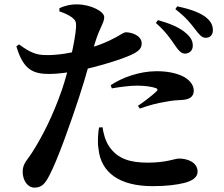

<svg xmlns="http://www.w3.org/2000/svg" viewBox="-20 -821 1040 891"><path d="M837.3 -572.1C859 -572.1 874.6 -587.1 874.6 -607.9C875.3 -627.2 868 -644.9 846.1 -664.5C815.8 -693.1 768.6 -712 713.1 -727.7L703.2 -714.5C749.3 -674.4 773.6 -637.8 792 -610.6C807.9 -587.1 820.8 -572.8 837.3 -572.1ZM139.2 49.7C175.9 49.7 190.4 28.6 208.3 -5.4C247.4 -78.1 310 -256.9 347.1 -370.2C378.8 -465.2 408 -577.6 420.1 -619.8C443.2 -695.6 463.7 -715.1 463.7 -741.5C463.4 -769 399 -800.3 338.2 -800.8C309.4 -801.3 282.9 -795 255.9 -783.5L255.4 -768.4C279.5 -760.3 299.1 -751.2 314.3 -740.1C331.1 -726.5 334.2 -719 332.9 -693.6C329.3 -636.9 297.4 -490.9 267.4 -404.3C223.4 -277.6 174.6 -186.7 137.6 -127.1C110.1 -79.9 85.2 -65.3 85.2 -24.3C85.2 16.2 108.5 49.7 139.2 49.7ZM688.6 42.9C756.1 42.9 800.3 36.1 831.8 28.7C872.1 19.3 896.9 1.8 896.9 -24.2C896.9 -67.7 850.5 -85.2 810.8 -85.2C791.2 -85.2 752.8 -66.2 665 -66.2C584.3 -66.2 525.9 -83.9 487.1 -140.5C467.4 -169.3 459.6 -205.3 455.8 -230.5L439.4 -229.4C435.4 -201.6 431.5 -162.9 437.1 -130.7C447.9 -19.1 535.8 42.9 688.6 42.9ZM210.1 -477.7C249.5 -477.7 307.5 -486.2 347.3 -494.1C421.2 -508.4 507.8 -535.2 543.4 -548.4C616 -574.2 637.6 -590.7 637.6 -618.9C637.6 -657.3 589.2 -671.2 564.2 -671.2C554.8 -671.2 539.9 -660.1 519.6 -648.8C480.7 -627.6 430.2 -605.3 353.8 -586.8C313 -576.7 250.1 -564 190.9 -565.4C148.6 -566.1 119.8 -577.2 68.4 -614.9L56 -606C88.2 -496.3 134.1 -477.7 210.1 -477.7ZM620 -329.8 628.9 -317.1C664.4 -330 707.5 -342.7 751.5 -349.1C777.5 -354.3 799 -356.2 816.5 -356.7C860.3 -357.5 879.2 -372.8 879.2 -400.2C879.2 -421.5 866.9 -444 836.7 -462.5C815.4 -475 773 -490.6 707.5 -490.6C626.3 -490.6 545.3 -460.4 493.5 -425.5L499 -410.9C544.2 -418.7 585.6 -423.5 617.1 -423.5C646.4 -423.5 682.3 -419.8 703.2 -412.2C711.5 -409.2 713.3 -404.2 707.9 -398.7C697.6 -387.2 649.5 -349.2 620 -329.8ZM934.5 -645.6C955.2 -645.6 967.9 -659.2 967.9 -680.8C967.9 -703.7 958.4 -723.4 933.1 -742.8C905 -763.5 859.8 -779.8 802.5 -791.6L793.8 -778.5C846.1 -738.1 866.7 -709.5 884.6 -686.4C903.9 -661.7 915.4 -645.6 934.5 -645.6Z"/></svg>

Font: Source Han Serif CN VF
Style: Regular
Weight: 250
Designer: Ryoko NISHIZUKA 西塚涼子 (kana & ideographs); Frank Grießhammer (Latin, Greek & Cyrillic); Wenlong ZHANG 张文龙 (bopomofo); San
Foundry: Adobe
Version: Version 2.002;hotconv 1.1.0;makeotfexe 2.6.0